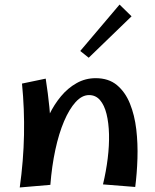

<svg xmlns="http://www.w3.org/2000/svg" viewBox="-20 -807 678 838"><path d="M570.2 9 429.5 -2.2Q443.2 -59.5 450.1 -115.5Q457 -171.5 455.8 -221.2Q454.5 -271 445 -309.5Q435.5 -348 416.6 -370Q397.8 -392 368.5 -392Q337.8 -392 310.1 -361.6Q282.5 -331.2 259.6 -277.8Q236.8 -224.2 221.5 -153.1Q206.2 -82 199.8 -0.2L145.5 -129Q147.8 -169.8 160.5 -215.9Q173.2 -262 194.8 -306.4Q216.2 -350.8 246.2 -386.8Q276.2 -422.8 314.4 -444.2Q352.5 -465.8 397.8 -465.8Q454.2 -465.8 490.5 -435.5Q526.8 -405.2 547.1 -354.9Q567.5 -304.5 574.8 -242.5Q582 -180.5 579.9 -115.1Q577.8 -49.8 570.2 9ZM199.8 -0.2 66.2 11.2Q82.5 -105 84.8 -218.4Q87 -331.8 76 -442.2L179.5 -463.8Q189.8 -397.2 195.5 -339.2Q201.2 -281.2 203.2 -227.6Q205.2 -174 204.1 -118.2Q203 -62.5 199.8 -0.2ZM367.2 -555 330.2 -584.5 501.8 -787 554.2 -735.8Z"/></svg>

Font: Marhey Light
Style: Regular
Weight: 300
Designer: Nur Syamsi & Bustanul Arifin
Foundry: Namelatype
Version: Version 1.000